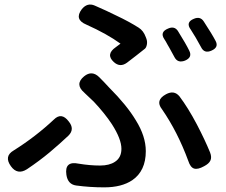

<svg xmlns="http://www.w3.org/2000/svg" viewBox="-20 -775 975 827"><path d="M429 32Q367 32 308 24Q272 19 266 -22Q257 -83 319 -70Q367 -62 411 -62Q451 -62 475 -78Q503 -96 503 -134Q503 -176 462 -240Q431 -287 384 -337Q373 -348 346 -373Q344 -375 343 -376Q301 -412 342 -446Q376 -474 408 -442Q415 -435 429 -420.5Q443 -406 450 -398Q526 -322 565 -257Q608 -188 608 -124Q608 -39 550 1Q504 32 429 32ZM27 -59Q-4 -102 39 -127Q133 -186 212 -260Q245 -293 276 -252Q303 -219 275 -191Q238 -156 194 -119Q151 -83 96 -46Q55 -20 27 -59ZM791 -82Q745 -207 678 -304Q647 -343 695 -369Q730 -388 753 -360Q790 -311 828 -239Q863 -172 885 -118Q893 -97 886 -83Q880 -70 859 -59Q832 -44 816 -49Q800 -54 791 -82ZM470 -508Q434 -541 479 -572Q482 -574 487 -578Q496 -584 499 -587Q441 -629 352 -669Q299 -691 332 -735Q356 -765 388 -751Q441 -728 483 -707Q534 -683 577 -656Q598 -643 608 -615L611 -607Q615 -595 612.5 -582.5Q610 -570 604 -565Q593 -557 566 -535Q539 -515 527 -505Q497 -483 470 -508ZM732 -528Q725 -542 709 -570Q707 -574 702 -582Q693 -599 688 -606Q667 -637 704 -652Q731 -664 746 -642Q781 -586 795 -557Q810 -528 777 -514Q746 -502 732 -528ZM846 -572Q839 -585 823 -613Q816 -625 802 -647Q778 -679 815 -694Q843 -706 858 -682Q894 -627 909 -598Q923 -571 891 -557Q860 -543 846 -572Z"/></svg>

Font: GenSenRounded JP M
Style: Regular
Weight: 500
Version: Version 1.501;PS 1;hotconv 16.6.51;makeotf.lib2.5.65220